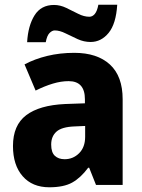

<svg xmlns="http://www.w3.org/2000/svg" viewBox="-20 -784 603 814"><path d="M295 -560Q392 -560 446 -510.5Q500 -461 500 -363V0H387L358 -73H354Q322 -30 286 -10Q250 10 189 10Q117 10 76 -37Q35 -84 35 -165Q35 -253 91 -295.5Q147 -338 256 -343L340 -346V-363Q340 -440 271 -440Q239 -440 204 -429.5Q169 -419 131 -400L84 -511Q127 -534 180.5 -547Q234 -560 295 -560ZM296 -248Q242 -246 219.5 -226Q197 -206 197 -171Q197 -138 212.5 -123.5Q228 -109 254 -109Q290 -109 315.5 -134.5Q341 -160 341 -204V-250ZM95 -605Q99 -675 126.5 -719Q154 -763 209 -763Q235 -763 261 -750.5Q287 -738 311.5 -725.5Q336 -713 359 -713Q372 -713 382 -725Q392 -737 397 -764H477Q472 -683 440.5 -644.5Q409 -606 364 -606Q336 -606 309.5 -618Q283 -630 258 -642.5Q233 -655 212 -655Q201 -655 190 -644Q179 -633 174 -605Z"/></svg>

Font: Noto Sans Arabic SemCond ExtBd
Style: Regular
Weight: 800
Width: 4
Designer: Monotype Design Team, Nadine Chahine, Nizar Qandah and Khaled Hosny
Foundry: Monotype Imaging Inc.
Version: Version 2.012; ttfautohint (v1.8.4.7-5d5b)